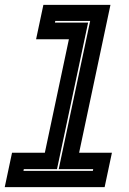

<svg xmlns="http://www.w3.org/2000/svg" viewBox="-54 -770 531 790"><path d="M-34.5 0 -4.5 -141.5H130.5L229.5 -608.5H94.5L124.5 -750H400.5L271.5 -141.5H406.5L376.5 0ZM42.5 -67H328L329.5 -74H187.5L317 -684H173.5L172 -677H308.5L180.5 -74H44Z"/></svg>

Font: Tourney Thin ExtraBold
Style: Italic
Weight: 800
Italic angle: -12°
Version: Version 1.015